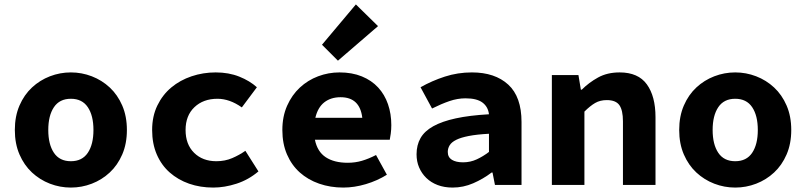

<svg xmlns="http://www.w3.org/2000/svg" viewBox="-20 -835 3640 867"><path d="M300 12Q251 12 205.5 -5.5Q160 -23 124.5 -56Q89 -89 68 -137.5Q47 -186 47 -248Q47 -310 68 -358.5Q89 -407 124.5 -440Q160 -473 205.5 -490.5Q251 -508 300 -508Q349 -508 394.5 -490.5Q440 -473 475.5 -440Q511 -407 532 -358.5Q553 -310 553 -248Q553 -186 532 -137.5Q511 -89 475.5 -56Q440 -23 394.5 -5.5Q349 12 300 12ZM300 -107Q351 -107 376.5 -145Q402 -183 402 -248Q402 -313 376.5 -351Q351 -389 300 -389Q249 -389 223.5 -351Q198 -313 198 -248Q198 -183 223.5 -145Q249 -107 300 -107Z M943 12Q884 12 834 -5.5Q784 -23 746.5 -56Q709 -89 688 -137.5Q667 -186 667 -248Q667 -310 690.5 -358.5Q714 -407 753.5 -440Q793 -473 845 -490.5Q897 -508 954 -508Q1013 -508 1060.5 -489Q1108 -470 1140 -441L1072 -350Q1017 -389 962 -389Q898 -389 858 -351Q818 -313 818 -248Q818 -183 856.5 -145Q895 -107 957 -107Q996 -107 1028.5 -121Q1061 -135 1088 -154L1147 -61Q1102 -23 1048 -5.5Q994 12 943 12Z M1530 12Q1472 12 1421.5 -5.5Q1371 -23 1334 -56Q1297 -89 1276 -137.5Q1255 -186 1255 -248Q1255 -309 1276.5 -357.5Q1298 -406 1334 -439.5Q1370 -473 1416.5 -490.5Q1463 -508 1513 -508Q1570 -508 1614 -490Q1658 -472 1687.5 -440Q1717 -408 1732 -364.5Q1747 -321 1747 -270Q1747 -250 1744.5 -231.5Q1742 -213 1740 -204H1402Q1413 -150 1451 -125Q1489 -100 1550 -100Q1584 -100 1614.5 -109Q1645 -118 1678 -135L1727 -46Q1684 -19 1632 -3.5Q1580 12 1530 12ZM1518 -396Q1474 -396 1444.5 -373Q1415 -350 1404 -303H1616Q1605 -396 1518 -396ZM1506 -561 1434 -633 1587 -815 1687 -717Z M2024 12Q1986 12 1956 0.5Q1926 -11 1905 -31.5Q1884 -52 1872.5 -79Q1861 -106 1861 -138Q1861 -180 1879 -211.5Q1897 -243 1936.5 -265Q1976 -287 2038 -300.5Q2100 -314 2188 -319Q2184 -353 2158.5 -372Q2133 -391 2082 -391Q2046 -391 2009.5 -378.5Q1973 -366 1931 -345L1879 -441Q1930 -470 1988.5 -489Q2047 -508 2111 -508Q2215 -508 2275 -453Q2335 -398 2335 -284V0H2215L2204 -56H2200Q2162 -27 2117 -7.5Q2072 12 2024 12ZM2071 -102Q2104 -102 2133 -115.5Q2162 -129 2188 -149V-231Q2133 -228 2097 -221Q2061 -214 2040 -203.5Q2019 -193 2010.5 -179Q2002 -165 2002 -149Q2002 -125 2020.5 -113.5Q2039 -102 2071 -102Z M2472 0V-496H2592L2603 -430H2607Q2639 -462 2680.5 -485Q2722 -508 2778 -508Q2862 -508 2901 -454Q2940 -400 2940 -306V0H2793V-287Q2793 -337 2777 -360Q2761 -383 2720 -383Q2690 -383 2667.5 -370Q2645 -357 2619 -331V0Z M3300 12Q3251 12 3205.5 -5.5Q3160 -23 3124.5 -56Q3089 -89 3068 -137.5Q3047 -186 3047 -248Q3047 -310 3068 -358.5Q3089 -407 3124.5 -440Q3160 -473 3205.5 -490.5Q3251 -508 3300 -508Q3349 -508 3394.5 -490.5Q3440 -473 3475.5 -440Q3511 -407 3532 -358.5Q3553 -310 3553 -248Q3553 -186 3532 -137.5Q3511 -89 3475.5 -56Q3440 -23 3394.5 -5.5Q3349 12 3300 12ZM3300 -107Q3351 -107 3376.5 -145Q3402 -183 3402 -248Q3402 -313 3376.5 -351Q3351 -389 3300 -389Q3249 -389 3223.5 -351Q3198 -313 3198 -248Q3198 -183 3223.5 -145Q3249 -107 3300 -107Z"/></svg>

Font: Source Code Pro
Style: Bold
Weight: 700
Monospace: yes
Designer: Paul D. Hunt, Teo Tuominen
Foundry: Adobe Systems Incorporated
Version: Version 2.030;PS 1.000;hotconv 16.6.51;makeotf.lib2.5.65220